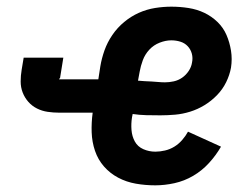

<svg xmlns="http://www.w3.org/2000/svg" viewBox="-20 -548 715 576"><path d="M446 8Q416 8 387.5 3Q359 -2 334.5 -15Q310 -28 292 -48.5Q274 -69 265 -95.5Q256 -122 255 -151Q254 -180 258 -210H157Q140 -210 123 -212.5Q106 -215 91 -222.5Q76 -230 65 -242.5Q54 -255 48 -270.5Q42 -286 42 -303.5Q42 -321 45 -339L51 -375H170L160 -313L158 -312Q157 -312 157 -312Q157 -312 157 -311Q157 -310 158 -310H275L281 -349Q285 -373 293.5 -397Q302 -421 317 -443Q332 -465 352.5 -482Q373 -499 396.5 -509.5Q420 -520 445 -524Q470 -528 494 -528Q520 -528 545.5 -524Q571 -520 593 -509.5Q615 -499 632.5 -482Q650 -465 659.5 -443Q669 -421 673 -396Q677 -371 673 -345Q669 -323 658.5 -301.5Q648 -280 631 -262.5Q614 -245 593.5 -232.5Q573 -220 550.5 -213Q528 -206 505.5 -204Q483 -202 461 -202Q440 -202 419 -202.5Q398 -203 378 -206L376 -196Q373 -177 374.5 -158Q376 -139 384.5 -123.5Q393 -108 410 -100.5Q427 -93 446 -93Q460 -93 475 -96.5Q490 -100 503 -108Q516 -116 526.5 -128Q537 -140 544 -153L643 -108Q628 -82 607 -59Q586 -36 559.5 -20.5Q533 -5 503.5 1.5Q474 8 446 8ZM475 -301Q488 -301 501.5 -304Q515 -307 526.5 -315Q538 -323 546 -335Q554 -347 556 -360Q559 -374 555.5 -387Q552 -400 543 -409.5Q534 -419 521 -423Q508 -427 494 -427Q477 -427 459 -420Q441 -413 428 -399Q415 -385 408.5 -367.5Q402 -350 399 -333L394 -306Q404 -305 414 -304.5Q424 -304 434.5 -303.5Q445 -303 455 -302Q465 -301 475 -301Z"/></svg>

Font: Iosevka Etoile
Style: Bold Italic
Weight: 700
Italic angle: -9°
Designer: Belleve Invis
Foundry: Belleve Invis
Version: Version 28.1.0; ttfautohint (v1.8.4)